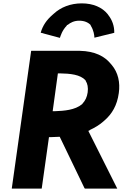

<svg xmlns="http://www.w3.org/2000/svg" viewBox="-20 -1114 794 1141"><path d="M377 -962 378 -966H382C399 -980 421 -991 451 -991C481 -991 504 -981 519 -965V-963V-962C537 -935 541 -902 541 -890L659 -919C660 -960 646 -996 624 -1024L619 -1031C587 -1070 534 -1094 466 -1094C399 -1094 341 -1071 299 -1032L290 -1024C258 -996 234 -963 222 -920L224 -919L336 -889C340 -901 349 -933 377 -962ZM324 -678H334C398 -677 457 -671 488 -637L489 -635V-634C500 -617 505 -594 501 -565C497 -537 487 -516 470 -498V-497L468 -495C426 -460 362 -455 303 -453H293ZM50 6 51 7H227L228 6L271 -299H281C294 -299 311 -300 330 -301H335L482 4L485 7H677L505 -336L515 -341V-342C543 -355 570 -371 594 -392L603 -400C645 -437 676 -487 686 -561C695 -624 682 -683 644 -728L638 -735C602 -779 545 -810 454 -812H166L165 -811ZM619 -1031H620Z"/></svg>

Font: Hussar Woodtype
Style: SeBdObl
Weight: 900
Foundry: Cannot Into Space Fonts
Version: Version 1.07